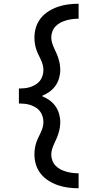

<svg xmlns="http://www.w3.org/2000/svg" viewBox="-20 -853 540 1026"><path d="M400 153Q372 153 344.5 149.5Q317 146 290.5 137Q264 128 240 113Q216 98 198.5 76.5Q181 55 172.5 28Q164 1 164 -27Q164 -42 166 -57Q168 -72 172.5 -86.5Q177 -101 183.5 -115Q190 -129 196.5 -142.5Q203 -156 207.5 -170.5Q212 -185 212 -201Q212 -216 207.5 -231Q203 -246 193.5 -258.5Q184 -271 170.5 -279Q157 -287 142 -292Q127 -297 111.5 -298.5Q96 -300 81 -300V-380Q96 -380 111.5 -381.5Q127 -383 142 -388Q157 -393 170.5 -401Q184 -409 193.5 -421.5Q203 -434 207.5 -449Q212 -464 212 -479Q212 -495 207.5 -509.5Q203 -524 196.5 -537.5Q190 -551 183.5 -565Q177 -579 172.5 -593.5Q168 -608 166 -623Q164 -638 164 -653Q164 -681 172.5 -708Q181 -735 198.5 -756.5Q216 -778 240 -793Q264 -808 290.5 -817Q317 -826 344.5 -829.5Q372 -833 400 -833V-753Q384 -753 367.5 -751Q351 -749 335 -744.5Q319 -740 304 -732.5Q289 -725 277.5 -713Q266 -701 260 -685.5Q254 -670 254 -653Q254 -638 258.5 -623.5Q263 -609 269.5 -595Q276 -581 282 -567.5Q288 -554 292.5 -539.5Q297 -525 299.5 -510Q302 -495 302 -479Q302 -457 295.5 -434.5Q289 -412 275.5 -393.5Q262 -375 243.5 -362Q225 -349 203 -340Q225 -331 243.5 -318Q262 -305 275.5 -286.5Q289 -268 295.5 -245.5Q302 -223 302 -201Q302 -185 299.5 -170Q297 -155 292.5 -140.5Q288 -126 282 -112.5Q276 -99 269.5 -85Q263 -71 258.5 -56.5Q254 -42 254 -27Q254 -10 260 5.5Q266 21 277.5 33Q289 45 304 52.5Q319 60 335 64.5Q351 69 367.5 71Q384 73 400 73Z"/></svg>

Font: Iosevka Curly Medium
Style: Regular
Weight: 500
Monospace: yes
Designer: Belleve Invis
Foundry: Belleve Invis
Version: Version 22.1.2; ttfautohint (v1.8.4)